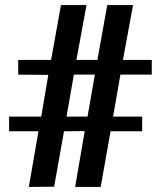

<svg xmlns="http://www.w3.org/2000/svg" viewBox="-20 -731 637 759"><path d="M16 -212H132L94 8L194 7L233 -212L315 -213L277 8H378L417 -212H542V-270H427L456 -436H580V-494H466L506 -711H404L365 -494H282L322 -711H221L182 -494H52V-436L171 -435L143 -270H16ZM243 -270 272 -436H355L326 -270Z"/></svg>

Font: Aerodynamic
Style: Bd
Weight: 500
Designer: Google
Version: Version 2.000980; 2014